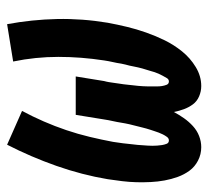

<svg xmlns="http://www.w3.org/2000/svg" viewBox="-43 -535 586 540"><g transform="rotate(-90 250.0 -265.0)"><path d="M106 8Q86 8 68.5 -1Q51 -10 40 -25Q29 -40 22.5 -58Q16 -76 12.5 -95Q9 -114 8 -134Q7 -154 7.5 -174Q8 -194 10.5 -214.5Q13 -235 16 -255Q22 -291 31.5 -327.5Q41 -364 53.5 -399.5Q66 -435 81 -470Q96 -505 113 -538L208 -496Q192 -466 178.5 -435Q165 -404 154 -371.5Q143 -339 135 -305.5Q127 -272 121 -240Q120 -233 119 -226Q118 -219 117 -212Q116 -205 115.5 -198Q115 -191 114 -184.5Q113 -178 112.5 -171Q112 -164 111.5 -157Q111 -150 110.5 -143Q110 -136 110 -129.5Q110 -123 110.5 -116Q111 -109 112 -102.5Q113 -96 115.5 -89.5Q118 -83 125 -83Q131 -83 135 -88.5Q139 -94 142 -100Q145 -106 147 -111.5Q149 -117 151 -123Q153 -129 155 -135Q157 -141 158.5 -146.5Q160 -152 161.5 -158Q163 -164 164.5 -170Q166 -176 167.5 -182Q169 -188 170.5 -194Q172 -200 173 -206Q174 -212 175 -217.5Q176 -223 177 -229Q178 -235 179.5 -241Q181 -247 182 -253Q183 -259 184 -265L197 -345H305L292 -265Q290 -258 289 -251.5Q288 -245 287 -238Q286 -231 285 -224Q284 -217 283 -210.5Q282 -204 281.5 -197Q281 -190 280 -183Q279 -176 278.5 -169.5Q278 -163 277.5 -156Q277 -149 277 -142.5Q277 -136 277 -129Q277 -122 277 -115.5Q277 -109 278 -102.5Q279 -96 281.5 -89.5Q284 -83 291 -83Q297 -83 300.5 -89Q304 -95 307 -100.5Q310 -106 312.5 -111.5Q315 -117 317 -123Q319 -129 320.5 -135Q322 -141 324 -146.5Q326 -152 327.5 -158Q329 -164 330.5 -170Q332 -176 333 -182Q334 -188 335.5 -194Q337 -200 338.5 -205.5Q340 -211 341 -217Q342 -223 343 -229Q344 -235 345.5 -241Q347 -247 348 -253Q349 -259 350 -265Q360 -330 360 -394Q360 -458 347 -521L452 -538Q465 -468 466.5 -397.5Q468 -327 456 -255Q451 -228 444.5 -201Q438 -174 428.5 -147Q419 -120 406.5 -94.5Q394 -69 375.5 -46Q357 -23 331.5 -7.5Q306 8 278 8Q263 8 249 2Q235 -4 226.5 -15.5Q218 -27 213 -40.5Q208 -54 205 -69Q197 -54 187.5 -40.5Q178 -27 165.5 -15.5Q153 -4 137.5 2Q122 8 106 8Z"/></g></svg>

Font: Iosevka Curly XBdObl
Style: Regular
Weight: 800
Italic angle: -9°
Monospace: yes
Designer: Belleve Invis
Foundry: Belleve Invis
Version: Version 11.1.0; ttfautohint (v1.8.3)